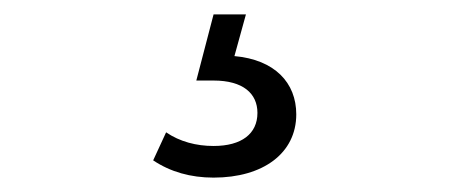

<svg xmlns="http://www.w3.org/2000/svg" viewBox="-20 -26 640 267"><path d="M277 221C346 221 392 187 392 133C392 89 362 57 306 52L322 -6H277L253 86H277C318 86 338 104 338 131C338 160 316 177 277 177C253 177 230 171 211 158L193 197C217 213 245 221 277 221Z"/></svg>

Font: Montserrat-Alt1
Style: Regular
Weight: 400
Designer: Differentunic
Foundry: Differentunic
Version: Version 7.222